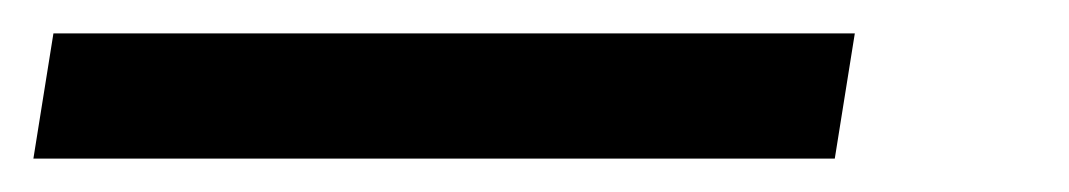

<svg xmlns="http://www.w3.org/2000/svg" viewBox="-20 5 640 115"><path d="M0 100 12 25H492L480 100Z"/></svg>

Font: JetBrains Mono NL
Style: Italic
Weight: 400
Italic angle: -9°
Monospace: yes
Designer: Philipp Nurullin, Konstantin Bulenkov
Foundry: JetBrains
Version: Version 2.305; ttfautohint (v1.8.4.7-5d5b)